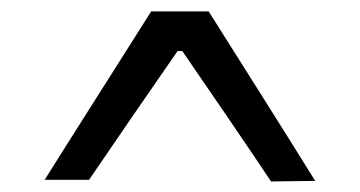

<svg xmlns="http://www.w3.org/2000/svg" viewBox="-20 -706 648 346"><path d="M468.5 -379Q429 -438 388.8 -496.8Q348.5 -555.5 308.5 -614H300Q260 -556.5 220 -498.2Q180 -440 140.5 -382H60.5Q108.5 -458.5 156.5 -534Q204.5 -609.5 252.5 -685.5H356Q404 -609.5 452.2 -533Q500.5 -456.5 548 -380Z"/></svg>

Font: Commissioner Thin
Style: Regular
Weight: 400
Version: Version 1.000